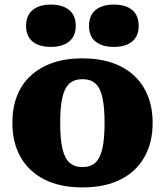

<svg xmlns="http://www.w3.org/2000/svg" viewBox="-20 -807 721 839"><path d="M311 -694Q311 -649 282 -625.5Q253 -602 202 -602Q152 -602 123 -625Q94 -648 94 -694Q94 -740 123 -763.5Q152 -787 202 -787Q253 -787 282 -763.5Q311 -740 311 -694ZM586 -694Q586 -649 557.5 -625.5Q529 -602 477 -602Q427 -602 398 -625Q369 -648 369 -694Q369 -740 398 -763.5Q427 -787 477 -787Q529 -787 557.5 -763.5Q586 -740 586 -694ZM647 -270Q647 -184 611 -120.5Q575 -57 506.5 -22.5Q438 12 340 12Q243 12 174.5 -22.5Q106 -57 70 -120.5Q34 -184 34 -270Q34 -335 54 -387Q74 -439 114 -476Q154 -513 210.5 -532.5Q267 -552 340 -552Q413 -552 470 -532.5Q527 -513 566.5 -476Q606 -439 626.5 -387Q647 -335 647 -270ZM243 -270Q243 -201 252.5 -158.5Q262 -116 283.5 -96.5Q305 -77 340 -77Q376 -77 397 -96.5Q418 -116 427.5 -158.5Q437 -201 437 -270Q437 -339 427.5 -381Q418 -423 397 -442Q376 -461 340 -461Q305 -461 283.5 -442Q262 -423 252.5 -381Q243 -339 243 -270Z"/></svg>

Font: Roboto Serif ExtraBold
Style: Regular
Weight: 800
Designer: Greg Gazdowicz
Foundry: Commercial Type
Version: Version 1.008